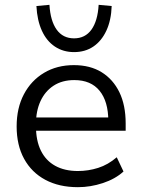

<svg xmlns="http://www.w3.org/2000/svg" viewBox="-20 -767 586 796"><path d="M303 9Q225 9 168 -21.5Q111 -52 80 -108.5Q49 -165 49 -243Q49 -319 79 -376Q109 -433 162.5 -465Q216 -497 286 -497Q354 -497 401.5 -467.5Q449 -438 475 -384.5Q501 -331 501 -255V-225H112V-280H446L429 -266Q429 -346 393 -390.5Q357 -435 288 -435Q238 -435 202.5 -412Q167 -389 148 -348Q129 -307 129 -252V-245Q129 -184 149.5 -142.5Q170 -101 209 -79.5Q248 -58 303 -58Q346 -58 387 -71Q428 -84 464 -115L492 -56Q458 -25 406.5 -8Q355 9 303 9ZM287 -551Q242 -551 207.5 -574Q173 -597 153.5 -640Q134 -683 131 -742L185 -747Q189 -680 215 -644Q241 -608 287 -608Q333 -608 359 -644Q385 -680 389 -747L443 -742Q441 -683 421 -640Q401 -597 367 -574Q333 -551 287 -551Z"/></svg>

Font: Nunito Sans 11pt
Style: Regular
Weight: 400
Version: Version 3.101;gftools[0.9.27]